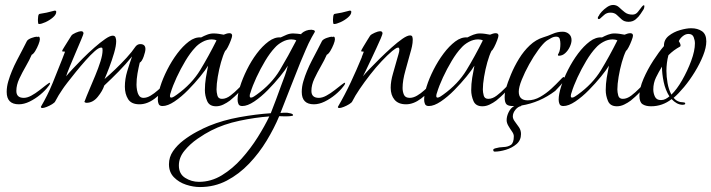

<svg xmlns="http://www.w3.org/2000/svg" viewBox="-20 -421 2871 775"><path d="M137 -324Q134 -324 133.5 -331.5Q133 -339 133 -341Q133 -344 134 -354Q135 -364 140 -365Q154 -367 168 -370Q182 -373 196 -377Q198 -378 202 -378Q207 -378 207 -373Q207 -362 193.5 -350.5Q180 -339 163.5 -331.5Q147 -324 137 -324ZM56 0Q7 0 7 -50Q7 -71 13.5 -93Q20 -115 28 -134Q37 -156 48 -177Q59 -198 70 -219Q75 -228 79.5 -237.5Q84 -247 89 -256Q94 -263 108 -268Q122 -273 130 -273Q131 -273 130 -272.5Q129 -272 129 -272Q129 -272 129.5 -272Q130 -272 130 -271Q132 -273 135 -273Q139 -273 140 -269.5Q141 -266 141 -263Q141 -256 135.5 -242Q130 -228 122.5 -215.5Q115 -203 108 -200Q99 -179 84.5 -154Q70 -129 58 -103.5Q46 -78 46 -54Q46 -26 76 -26Q90 -26 106.5 -35Q123 -44 139 -56.5Q155 -69 166.5 -78Q178 -87 181 -87Q182 -87 182 -86.5Q182 -86 182 -86Q182 -82 179 -77.5Q176 -73 174 -71Q162 -55 142 -38.5Q122 -22 99.5 -11Q77 0 56 0Z M151 15Q145 15 145 10Q172 -36 192 -84.5Q212 -133 231 -182L242 -211Q242 -214 236.5 -213Q231 -212 231 -216Q231 -218 239.5 -231.5Q248 -245 257 -259.5Q266 -274 268 -277Q272 -283 286 -289Q300 -295 307 -295Q317 -295 317 -286Q317 -283 307.5 -260.5Q298 -238 285 -207.5Q272 -177 261 -150.5Q250 -124 247 -113Q255 -123 273 -142.5Q291 -162 314 -185Q337 -208 361 -229Q385 -250 404.5 -263.5Q424 -277 435 -277Q444 -277 446.5 -269.5Q449 -262 449 -255Q449 -236 440.5 -207Q432 -178 421 -149Q410 -120 402 -102Q422 -119 445.5 -141.5Q469 -164 491 -188Q513 -212 527 -233Q535 -243 546 -243Q567 -243 567 -223Q567 -213 560 -193Q553 -173 544 -168Q539 -147 535 -124.5Q531 -102 531 -79Q531 -70 533 -57.5Q535 -45 541 -35.5Q547 -26 559 -26Q573 -26 588 -35Q603 -44 617 -56.5Q631 -69 641 -78Q651 -87 654 -87Q656 -87 656 -85Q656 -82 654 -77.5Q652 -73 650 -71Q635 -46 604.5 -23Q574 0 543 0Q510 0 497 -21Q484 -42 484 -71Q484 -102 493.5 -133.5Q503 -165 513 -193Q488 -162 459 -132.5Q430 -103 401 -76Q394 -54 374.5 -30Q355 -6 329 -6Q328 -6 324.5 -7Q321 -8 321 -11Q321 -11 321 -12Q321 -13 322 -13Q329 -32 340.5 -59Q352 -86 364.5 -116Q377 -146 385.5 -173Q394 -200 394 -218Q394 -221 393.5 -225Q393 -229 388 -229Q379 -229 362.5 -214.5Q346 -200 326 -177.5Q306 -155 286.5 -131Q267 -107 252 -87.5Q237 -68 232 -60Q216 -37 203 -12Q201 -7 190.5 -0.5Q180 6 168.5 10.5Q157 15 151 15Z M852 8Q825 8 816 -13.5Q807 -35 807 -57Q807 -82 811 -107Q815 -132 820 -156Q810 -139 788 -112Q766 -85 739 -57.5Q712 -30 684.5 -11.5Q657 7 636 7Q624 7 620.5 -1Q617 -9 617 -19Q617 -40 627 -72Q637 -104 655 -139.5Q673 -175 695.5 -205Q718 -235 742.5 -253.5Q767 -272 792 -270Q803 -276 816 -281Q829 -286 842 -286Q852 -286 862.5 -284.5Q873 -283 883 -281Q888 -283 894 -285Q900 -287 906 -287Q917 -287 917 -277Q917 -272 911.5 -257.5Q906 -243 899.5 -230.5Q893 -218 889 -216Q880 -198 872 -169.5Q864 -141 859 -111Q854 -81 854 -60Q854 -49 857.5 -35.5Q861 -22 876 -22Q893 -22 910.5 -35.5Q928 -49 941 -62.5Q954 -76 956 -76Q958 -76 958 -74Q958 -65 948 -53Q938 -41 926 -30.5Q914 -20 908 -15Q896 -6 881.5 1Q867 8 852 8ZM671 -27Q676 -27 683 -31.5Q690 -36 694 -39Q754 -82 788 -138Q822 -194 854 -258Q850 -260 845 -261Q840 -262 835 -262Q816 -262 797.5 -252Q779 -242 767 -228Q748 -208 728.5 -175.5Q709 -143 693 -108.5Q677 -74 669 -47Q668 -44 667 -41Q666 -38 666 -34Q666 -27 671 -27Z M787 334Q760 334 731 324.5Q702 315 682 294.5Q662 274 662 242Q662 213 678.5 189Q695 165 720.5 145.5Q746 126 774 111Q802 96 824 87Q880 64 946.5 52Q1013 40 1073 36Q1084 8 1094.5 -20Q1105 -48 1115 -76Q1123 -96 1130 -116Q1137 -136 1142 -156Q1132 -139 1110 -112Q1088 -85 1061 -57.5Q1034 -30 1006.5 -11.5Q979 7 958 7Q946 7 942.5 -1Q939 -9 939 -19Q939 -40 949 -72Q959 -104 976.5 -139.5Q994 -175 1016.5 -205Q1039 -235 1064 -253.5Q1089 -272 1113 -270Q1125 -276 1137.5 -281Q1150 -286 1163 -286Q1171 -286 1179.5 -285Q1188 -284 1196 -283L1197 -286Q1214 -301 1237 -301Q1240 -301 1245.5 -299.5Q1251 -298 1251 -293Q1251 -292 1250.5 -291.5Q1250 -291 1250 -291L1238 -270Q1225 -246 1214 -220Q1203 -194 1192 -168Q1172 -118 1152 -67Q1132 -16 1112 35Q1119 34 1125.5 34Q1132 34 1139 34Q1142 34 1152.5 36.5Q1163 39 1163 44Q1163 47 1150 48Q1137 49 1124 48.5Q1111 48 1110 48H1107Q1087 96 1056.5 146.5Q1026 197 985.5 239.5Q945 282 895.5 308Q846 334 787 334ZM993 -27Q998 -27 1005 -31.5Q1012 -36 1016 -39Q1076 -82 1109.5 -138Q1143 -194 1176 -258Q1172 -260 1166.5 -261Q1161 -262 1156 -262Q1138 -262 1119.5 -252Q1101 -242 1089 -228Q1070 -208 1050.5 -175.5Q1031 -143 1015 -108.5Q999 -74 991 -47Q988 -41 988 -34Q988 -27 993 -27ZM783 313Q832 313 875.5 286.5Q919 260 955.5 219Q992 178 1020.5 132.5Q1049 87 1067 49Q1010 53 946.5 66.5Q883 80 832 106Q808 118 777.5 139Q747 160 724.5 187.5Q702 215 702 247Q702 281 727.5 297Q753 313 783 313Z M1328 -324Q1325 -324 1324.5 -331.5Q1324 -339 1324 -341Q1324 -344 1325 -354Q1326 -364 1331 -365Q1345 -367 1359 -370Q1373 -373 1387 -377Q1389 -378 1393 -378Q1398 -378 1398 -373Q1398 -362 1384.5 -350.5Q1371 -339 1354.5 -331.5Q1338 -324 1328 -324ZM1247 0Q1198 0 1198 -50Q1198 -71 1204.5 -93Q1211 -115 1219 -134Q1228 -156 1239 -177Q1250 -198 1261 -219Q1266 -228 1270.5 -237.5Q1275 -247 1280 -256Q1285 -263 1299 -268Q1313 -273 1321 -273Q1322 -273 1321 -272.5Q1320 -272 1320 -272Q1320 -272 1320.5 -272Q1321 -272 1321 -271Q1323 -273 1326 -273Q1330 -273 1331 -269.5Q1332 -266 1332 -263Q1332 -256 1326.5 -242Q1321 -228 1313.5 -215.5Q1306 -203 1299 -200Q1290 -179 1275.5 -154Q1261 -129 1249 -103.5Q1237 -78 1237 -54Q1237 -26 1267 -26Q1281 -26 1297.5 -35Q1314 -44 1330 -56.5Q1346 -69 1357.5 -78Q1369 -87 1372 -87Q1373 -87 1373 -86.5Q1373 -86 1373 -86Q1373 -82 1370 -77.5Q1367 -73 1365 -71Q1353 -55 1333 -38.5Q1313 -22 1290.5 -11Q1268 0 1247 0Z M1350 15Q1343 15 1344 10Q1372 -38 1395.5 -88Q1419 -138 1440 -189Q1440 -191 1444 -200.5Q1448 -210 1448 -211Q1448 -214 1443 -213Q1438 -212 1438 -216Q1438 -218 1446 -231.5Q1454 -245 1463 -259.5Q1472 -274 1474 -277Q1479 -283 1493 -289Q1507 -295 1514 -295Q1524 -295 1524 -286Q1524 -283 1517 -266Q1510 -249 1499 -226Q1488 -203 1477 -179Q1466 -155 1457 -137Q1448 -119 1445 -113Q1453 -123 1471.5 -142.5Q1490 -162 1513.5 -185Q1537 -208 1561 -229.5Q1585 -251 1604.5 -264.5Q1624 -278 1635 -278Q1643 -278 1644.5 -272Q1646 -266 1646 -261Q1646 -248 1643 -234Q1640 -220 1636 -207Q1628 -177 1616.5 -136.5Q1605 -96 1605 -66Q1605 -51 1610.5 -38.5Q1616 -26 1634 -26Q1648 -26 1663.5 -35Q1679 -44 1692.5 -56.5Q1706 -69 1716.5 -78Q1727 -87 1730 -87Q1731 -87 1731 -85Q1731 -82 1729.5 -77.5Q1728 -73 1726 -71Q1710 -46 1679.5 -23Q1649 0 1619 0Q1588 0 1572.5 -18.5Q1557 -37 1557 -67Q1557 -93 1566.5 -125Q1576 -157 1583 -183Q1585 -191 1588.5 -202Q1592 -213 1592 -221Q1592 -223 1591 -226Q1590 -229 1587 -229Q1582 -229 1574.5 -223.5Q1567 -218 1563 -215Q1544 -199 1520.5 -174Q1497 -149 1474 -119.5Q1451 -90 1432 -62Q1413 -34 1402 -12Q1400 -7 1389.5 -0.5Q1379 6 1367.5 10.5Q1356 15 1350 15Z M1927 8Q1900 8 1891 -13.5Q1882 -35 1882 -57Q1882 -82 1886 -107Q1890 -132 1895 -156Q1885 -139 1863 -112Q1841 -85 1814 -57.5Q1787 -30 1759.5 -11.5Q1732 7 1711 7Q1699 7 1695.5 -1Q1692 -9 1692 -19Q1692 -40 1702 -72Q1712 -104 1730 -139.5Q1748 -175 1770.5 -205Q1793 -235 1817.5 -253.5Q1842 -272 1867 -270Q1878 -276 1891 -281Q1904 -286 1917 -286Q1927 -286 1937.5 -284.5Q1948 -283 1958 -281Q1963 -283 1969 -285Q1975 -287 1981 -287Q1992 -287 1992 -277Q1992 -272 1986.5 -257.5Q1981 -243 1974.5 -230.5Q1968 -218 1964 -216Q1955 -198 1947 -169.5Q1939 -141 1934 -111Q1929 -81 1929 -60Q1929 -49 1932.5 -35.5Q1936 -22 1951 -22Q1968 -22 1985.5 -35.5Q2003 -49 2016 -62.5Q2029 -76 2031 -76Q2033 -76 2033 -74Q2033 -65 2023 -53Q2013 -41 2001 -30.5Q1989 -20 1983 -15Q1971 -6 1956.5 1Q1942 8 1927 8ZM1746 -27Q1751 -27 1758 -31.5Q1765 -36 1769 -39Q1829 -82 1863 -138Q1897 -194 1929 -258Q1925 -260 1920 -261Q1915 -262 1910 -262Q1891 -262 1872.5 -252Q1854 -242 1842 -228Q1823 -208 1803.5 -175.5Q1784 -143 1768 -108.5Q1752 -74 1744 -47Q1743 -44 1742 -41Q1741 -38 1741 -34Q1741 -27 1746 -27Z M1977 191Q1971 191 1971 184Q1971 180 1978 178Q1995 173 2012.5 172.5Q2030 172 2042 164Q2054 156 2054 129Q2054 120 2046.5 109.5Q2039 99 2032 87Q2025 75 2025 64Q2025 48 2033.5 31Q2042 14 2056 7Q2034 8 2025.5 1Q2017 -6 2017 -29Q2017 -48 2021 -61Q2029 -88 2042.5 -120.5Q2056 -153 2075 -184Q2094 -215 2118.5 -238Q2143 -261 2172 -270Q2192 -276 2211 -284.5Q2230 -293 2251 -293Q2266 -293 2276.5 -284Q2287 -275 2287 -259Q2287 -247 2280 -232Q2273 -217 2261.5 -206.5Q2250 -196 2236 -196Q2232 -196 2232 -199Q2232 -202 2234 -204Q2239 -213 2240.5 -223.5Q2242 -234 2242 -244Q2242 -254 2239.5 -263.5Q2237 -273 2225 -273Q2215 -273 2205 -267.5Q2195 -262 2187 -257Q2173 -247 2153.5 -220.5Q2134 -194 2116 -161.5Q2098 -129 2086 -99Q2074 -69 2074 -51Q2074 -16 2110 -16Q2136 -16 2160.5 -30Q2185 -44 2205.5 -63Q2226 -82 2239 -96Q2252 -110 2254 -110Q2258 -110 2258 -106Q2258 -94 2243.5 -78Q2229 -62 2221 -54Q2159 -7 2084 5V7Q2071 9 2060.5 22Q2050 35 2050 49Q2050 59 2058.5 70Q2067 81 2075 93Q2083 105 2083 120Q2083 145 2065 160.5Q2047 176 2022 183.5Q1997 191 1977 191Z M2470 8Q2443 8 2434 -13.5Q2425 -35 2425 -57Q2425 -82 2429 -107Q2433 -132 2438 -156Q2428 -139 2406 -112Q2384 -85 2357 -57.5Q2330 -30 2302.5 -11.5Q2275 7 2254 7Q2242 7 2238.5 -1Q2235 -9 2235 -19Q2235 -40 2245 -72Q2255 -104 2273 -139.5Q2291 -175 2313.5 -205Q2336 -235 2360.5 -253.5Q2385 -272 2410 -270Q2421 -276 2434 -281Q2447 -286 2460 -286Q2470 -286 2480.5 -284.5Q2491 -283 2501 -281Q2506 -283 2512 -285Q2518 -287 2524 -287Q2535 -287 2535 -277Q2535 -272 2529.5 -257.5Q2524 -243 2517.5 -230.5Q2511 -218 2507 -216Q2498 -198 2490 -169.5Q2482 -141 2477 -111Q2472 -81 2472 -60Q2472 -49 2475.5 -35.5Q2479 -22 2494 -22Q2511 -22 2528.5 -35.5Q2546 -49 2559 -62.5Q2572 -76 2574 -76Q2576 -76 2576 -74Q2576 -65 2566 -53Q2556 -41 2544 -30.5Q2532 -20 2526 -15Q2514 -6 2499.5 1Q2485 8 2470 8ZM2289 -27Q2294 -27 2301 -31.5Q2308 -36 2312 -39Q2372 -82 2406 -138Q2440 -194 2472 -258Q2468 -260 2463 -261Q2458 -262 2453 -262Q2434 -262 2415.5 -252Q2397 -242 2385 -228Q2366 -208 2346.5 -175.5Q2327 -143 2311 -108.5Q2295 -74 2287 -47Q2286 -44 2285 -41Q2284 -38 2284 -34Q2284 -27 2289 -27ZM2517 -333Q2500 -333 2489.5 -342.5Q2479 -352 2469.5 -361Q2460 -370 2444 -370Q2429 -370 2419 -361Q2409 -352 2401 -345Q2399 -344 2397 -344Q2393 -344 2393 -349Q2393 -353 2397 -357Q2399 -363 2408.5 -373.5Q2418 -384 2430.5 -392.5Q2443 -401 2455 -401Q2469 -401 2479.5 -391Q2490 -381 2502 -371.5Q2514 -362 2533 -362Q2547 -362 2556 -374.5Q2565 -387 2571 -394Q2576 -400 2579 -400Q2581 -400 2581 -395Q2581 -393 2580 -389Q2579 -385 2577 -382Q2573 -376 2565.5 -364.5Q2558 -353 2546 -343Q2534 -333 2517 -333Z M2608 8Q2586 8 2573.5 -0.5Q2561 -9 2561 -34Q2561 -65 2577.5 -103Q2594 -141 2617 -176.5Q2640 -212 2660 -235V-237Q2660 -261 2679.5 -276.5Q2699 -292 2725 -299.5Q2751 -307 2770 -307Q2796 -307 2813.5 -295Q2831 -283 2831 -254Q2831 -229 2818 -196.5Q2805 -164 2784.5 -130.5Q2764 -97 2741 -69.5Q2718 -42 2699 -26Q2714 -8 2738 -8Q2740 -8 2743 -7Q2746 -6 2746 -4Q2746 0 2742.5 1Q2739 2 2736 2Q2723 2 2711.5 -4.5Q2700 -11 2691 -21Q2654 8 2608 8ZM2690 -39Q2712 -60 2733.5 -97.5Q2755 -135 2770 -175.5Q2785 -216 2785 -246Q2785 -258 2780 -271Q2775 -284 2759 -284Q2747 -284 2736 -275Q2725 -266 2720 -255Q2722 -252 2724.5 -247Q2727 -242 2727 -238Q2727 -234 2725 -233Q2712 -226 2700.5 -217.5Q2689 -209 2678 -198Q2674 -183 2672 -167Q2670 -151 2670 -135Q2670 -112 2674.5 -86Q2679 -60 2690 -39ZM2648 -17Q2658 -17 2666.5 -21.5Q2675 -26 2682 -32Q2666 -57 2659 -90Q2652 -123 2652 -152Q2639 -131 2628 -108.5Q2617 -86 2617 -60Q2617 -45 2623.5 -31Q2630 -17 2648 -17Z"/></svg>

Font: Bonheur Royale
Style: Regular
Weight: 400
Designer: Robert E. Leuschke
Foundry: Robert E. Leuschke
Version: Version 1.010; ttfautohint (v1.8.3)